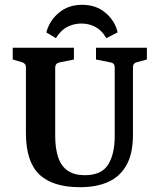

<svg xmlns="http://www.w3.org/2000/svg" viewBox="-20 -771 665 800"><path d="M592 -572V-523L551 -512Q534 -508 534 -491V-210Q534 -131 507 -83Q480 -35 431 -13Q382 9 314 9Q199 9 143.5 -44.5Q88 -98 88 -216V-491Q88 -507 71 -512L33 -523V-572H288V-523L228 -511Q210 -507 210 -489V-205Q210 -151 223 -114Q236 -77 263.5 -59Q291 -41 333 -41Q403 -41 430.5 -85Q458 -129 458 -204V-490Q458 -508 441 -511L380 -523V-572ZM322 -751Q381 -751 420.5 -717Q460 -683 470 -636L423 -612Q405 -644 378 -658.5Q351 -673 319 -673Q288 -673 260.5 -659Q233 -645 213 -612L173 -636Q186 -685 225.5 -718Q265 -751 322 -751Z"/></svg>

Font: Rasa SemiBold
Style: Regular
Weight: 600
Designer: Anna Giedrys (Yrsa+Rasa design), David Brezina (Yrsa art-direction, Rasa art-direction, design)
Foundry: Rosetta Type Foundry
Version: Version 2.004